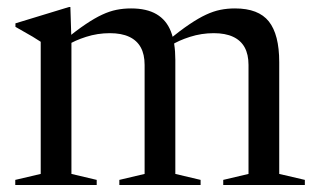

<svg xmlns="http://www.w3.org/2000/svg" viewBox="-20 -527 902 547"><path d="M183.5 -411V-31.5L255.5 -14.5V0H23.5V-14.5L96 -31.5V-408Q88 -413.5 73 -422.5Q58 -431.5 24 -450.5V-460.5L176.5 -507H180.5ZM479.5 -356.5V-31.5L551.5 -14.5V0H320V-14.5L392 -31.5V-342Q392 -372 381 -392Q370 -412 348 -422.2Q326 -432.5 293 -432.5Q258 -432.5 225.2 -422Q192.5 -411.5 172.5 -398.5L164 -413Q198 -440.5 224 -458Q250 -475.5 271 -485.2Q292 -495 311.8 -499Q331.5 -503 353.5 -503Q398 -503 426 -486.5Q454 -470 466.8 -437.5Q479.5 -405 479.5 -356.5ZM775.5 -350V-31.5L848.5 -14.5V0H616V-14.5L688 -31.5V-342Q688 -372 677 -392Q666 -412 644 -422.2Q622 -432.5 589 -432.5Q554 -432.5 521.2 -422Q488.5 -411.5 468.5 -398.5L460 -413Q494 -440.5 520 -458Q546 -475.5 567 -485.2Q588 -495 607.8 -499Q627.5 -503 649.5 -503Q716.5 -503 746 -465.8Q775.5 -428.5 775.5 -350Z"/></svg>

Font: Newsreader 60pt
Style: Regular
Weight: 400
Designer: Hugues Gentile
Foundry: Production Type
Version: Version 1.003